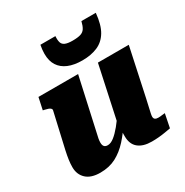

<svg xmlns="http://www.w3.org/2000/svg" viewBox="-182 -941 1058 1099"><g transform="rotate(-30 346.5 -391.0)"><path d="M263 -197Q258 -177 255.5 -163Q253 -149 253 -137Q253 -126 256 -118.5Q259 -111 265.5 -107Q272 -103 283 -103Q303 -103 325.5 -120.5Q348 -138 374 -169.5Q400 -201 427 -243L430 -177Q394 -120 355.5 -77.5Q317 -35 272 -11.5Q227 12 168 12Q107 12 75.5 -17.5Q44 -47 44 -95Q44 -118 47.5 -143Q51 -168 58 -200L111 -432Q113 -439 108 -444.5Q103 -450 93.5 -453.5Q84 -457 70 -460L60 -462L77 -541H339ZM607 -228Q600 -196 595 -174.5Q590 -153 587 -139Q584 -125 584 -118Q584 -106 591 -100.5Q598 -95 612 -95Q625 -95 637 -97Q649 -99 657 -99L639 -9Q622 -6 601.5 -2.5Q581 1 558.5 3Q536 5 512 5Q455 5 423.5 -21Q392 -47 392 -99Q392 -104 392 -110.5Q392 -117 392.5 -126.5Q393 -136 394 -147L383 -136L470 -541H674ZM401 -596Q457 -596 500 -614Q543 -632 569 -675Q595 -718 602 -794H507Q500 -765 490 -749.5Q480 -734 461 -728Q442 -722 408 -722Q377 -722 360 -729Q343 -736 338 -752Q333 -768 335 -794H236Q233 -779 231.5 -764.5Q230 -750 230 -737Q230 -690 250 -659Q270 -628 308 -612Q346 -596 401 -596Z"/></g></svg>

Font: Roboto Serif 20pt ExtraBold
Style: Italic
Weight: 800
Italic angle: -10°
Version: Version 1.007